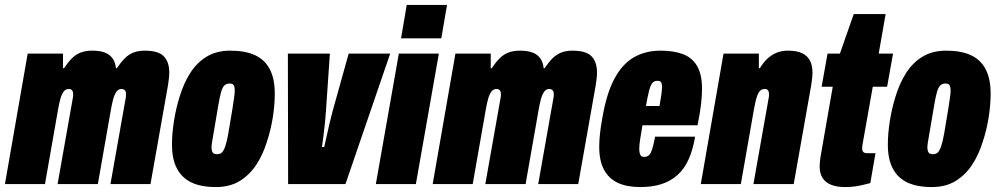

<svg xmlns="http://www.w3.org/2000/svg" viewBox="-32 -745 4039 777"><path d="M-12 0 80 -528H223V-469H227Q243 -493 259 -509Q275 -525 295 -532.5Q315 -540 341 -540Q389 -540 411.5 -521.5Q434 -503 437 -469H441Q457 -493 473 -509Q489 -525 508.5 -532.5Q528 -540 554 -540Q609 -540 631 -517Q653 -494 653 -452Q653 -440 651.5 -427.5Q650 -415 648 -401L577 0H415L477 -350Q478 -354 478 -357Q478 -360 478 -363Q478 -370 476.5 -374.5Q475 -379 470.5 -382Q466 -385 460 -385Q447 -385 439 -373.5Q431 -362 426 -343.5Q421 -325 417 -302L364 0H201L263 -350Q264 -354 264 -357Q264 -360 264 -363Q264 -370 262.5 -374.5Q261 -379 257 -382Q253 -385 247 -385Q233 -385 225 -373.5Q217 -362 212 -343.5Q207 -325 203 -302L150 0Z M842 12Q782 12 743 -6.5Q704 -25 684 -63Q664 -101 664 -160Q664 -204 672 -255Q680 -306 695 -354Q711 -407 737.5 -449Q764 -491 804 -515.5Q844 -540 900 -540Q961 -540 1000.5 -521.5Q1040 -503 1060 -464.5Q1080 -426 1080 -366Q1080 -321 1072 -270Q1064 -219 1048 -171Q1032 -119 1005 -78Q978 -37 938 -12.5Q898 12 842 12ZM846 -121Q858 -121 865.5 -127.5Q873 -134 879.5 -152.5Q886 -171 892 -205Q904 -276 909.5 -310Q915 -344 916.5 -357.5Q918 -371 918 -377Q918 -389 916 -395.5Q914 -402 909.5 -404.5Q905 -407 897 -407Q885 -407 877 -400Q869 -393 863.5 -375Q858 -357 852 -322Q840 -250 834 -216Q828 -182 826 -169Q824 -156 824 -149Q824 -139 826.5 -132.5Q829 -126 833.5 -123.5Q838 -121 846 -121Z M1134 0 1133 -528H1303L1287 -295Q1286 -278 1283.5 -252Q1281 -226 1277.5 -199Q1274 -172 1271 -150H1280Q1285 -170 1290.5 -196.5Q1296 -223 1302.5 -249.5Q1309 -276 1314 -295L1379 -528H1547L1366 0Z M1591 -590 1614 -725H1777L1754 -590ZM1489 0 1582 -528H1744L1651 0Z M1719 0 1811 -528H1954V-469H1958Q1974 -493 1990 -509Q2006 -525 2026 -532.5Q2046 -540 2072 -540Q2120 -540 2142.5 -521.5Q2165 -503 2168 -469H2172Q2188 -493 2204 -509Q2220 -525 2239.5 -532.5Q2259 -540 2285 -540Q2340 -540 2362 -517Q2384 -494 2384 -452Q2384 -440 2382.5 -427.5Q2381 -415 2379 -401L2308 0H2146L2208 -350Q2209 -354 2209 -357Q2209 -360 2209 -363Q2209 -370 2207.5 -374.5Q2206 -379 2201.5 -382Q2197 -385 2191 -385Q2178 -385 2170 -373.5Q2162 -362 2157 -343.5Q2152 -325 2148 -302L2095 0H1932L1994 -350Q1995 -354 1995 -357Q1995 -360 1995 -363Q1995 -370 1993.5 -374.5Q1992 -379 1988 -382Q1984 -385 1978 -385Q1964 -385 1956 -373.5Q1948 -362 1943 -343.5Q1938 -325 1934 -302L1881 0Z M2559 12Q2506 12 2469.5 -4.5Q2433 -21 2413 -57Q2393 -93 2393 -151Q2393 -175 2396 -203.5Q2399 -232 2405 -264Q2422 -366 2454.5 -426.5Q2487 -487 2534 -513.5Q2581 -540 2641 -540Q2694 -540 2731.5 -526Q2769 -512 2789 -478Q2809 -444 2809 -386Q2809 -361 2805.5 -327.5Q2802 -294 2791 -238H2568Q2562 -204 2558.5 -181Q2555 -158 2555 -142Q2555 -132 2557 -124.5Q2559 -117 2563 -113.5Q2567 -110 2574 -110Q2584 -110 2591 -114.5Q2598 -119 2602.5 -129Q2607 -139 2611 -154.5Q2615 -170 2619 -192H2781Q2772 -138 2754.5 -99.5Q2737 -61 2709.5 -36.5Q2682 -12 2645 0Q2608 12 2559 12ZM2582 -316H2637Q2642 -344 2644.5 -362.5Q2647 -381 2647 -393Q2647 -403 2645 -408.5Q2643 -414 2639 -416Q2635 -418 2628 -418Q2615 -418 2607.5 -408.5Q2600 -399 2594.5 -377Q2589 -355 2582 -316Z M2804 0 2896 -528H3039V-469H3043Q3057 -492 3073.5 -507.5Q3090 -523 3110.5 -531.5Q3131 -540 3157 -540Q3193 -540 3214.5 -529.5Q3236 -519 3246 -499.5Q3256 -480 3256 -452Q3256 -440 3254.5 -427.5Q3253 -415 3251 -401L3180 0H3017L3079 -350Q3080 -354 3080 -357Q3080 -360 3080 -363Q3080 -370 3078.5 -374.5Q3077 -379 3073.5 -382Q3070 -385 3063 -385Q3052 -385 3045 -378.5Q3038 -372 3033.5 -360.5Q3029 -349 3025.5 -334Q3022 -319 3019 -302L2966 0Z M3388 12Q3355 12 3332 3Q3309 -6 3297 -24.5Q3285 -43 3285 -73Q3285 -81 3286 -89.5Q3287 -98 3288 -107L3338 -394H3293L3317 -528H3367L3423 -688H3552L3524 -528H3582L3558 -394H3500L3459 -163Q3458 -157 3457.5 -152.5Q3457 -148 3457 -145Q3457 -135 3461.5 -130Q3466 -125 3478 -125H3511L3490 -4Q3471 1 3453 5Q3435 9 3419 10.5Q3403 12 3388 12Z M3739 12Q3679 12 3640 -6.5Q3601 -25 3581 -63Q3561 -101 3561 -160Q3561 -204 3569 -255Q3577 -306 3592 -354Q3608 -407 3634.5 -449Q3661 -491 3701 -515.5Q3741 -540 3797 -540Q3858 -540 3897.5 -521.5Q3937 -503 3957 -464.5Q3977 -426 3977 -366Q3977 -321 3969 -270Q3961 -219 3945 -171Q3929 -119 3902 -78Q3875 -37 3835 -12.5Q3795 12 3739 12ZM3743 -121Q3755 -121 3762.5 -127.5Q3770 -134 3776.5 -152.5Q3783 -171 3789 -205Q3801 -276 3806.5 -310Q3812 -344 3813.5 -357.5Q3815 -371 3815 -377Q3815 -389 3813 -395.5Q3811 -402 3806.5 -404.5Q3802 -407 3794 -407Q3782 -407 3774 -400Q3766 -393 3760.5 -375Q3755 -357 3749 -322Q3737 -250 3731 -216Q3725 -182 3723 -169Q3721 -156 3721 -149Q3721 -139 3723.5 -132.5Q3726 -126 3730.5 -123.5Q3735 -121 3743 -121Z"/></svg>

Font: Archivo ExtraCondensed Black
Style: Italic
Weight: 900
Width: 2
Italic angle: -10°
Designer: Hector Gatti
Foundry: Omnibus-Type
Version: Version 2.001